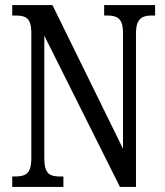

<svg xmlns="http://www.w3.org/2000/svg" viewBox="-20 -734 648 754"><path d="M28 0V-41H40Q60 -41 74 -46Q88 -51 95.5 -66.5Q103 -82 103 -113V-605Q103 -635 95.5 -649.5Q88 -664 74.5 -668.5Q61 -673 43 -673H28V-714H186L463 -150V-605Q463 -634 455.5 -648.5Q448 -663 434.5 -668Q421 -673 403 -673H389V-714H589V-673H574Q556 -673 542.5 -667.5Q529 -662 521.5 -647Q514 -632 514 -601V0H451L154 -594V-113Q154 -82 161 -66.5Q168 -51 181.5 -46Q195 -41 213 -41H229V0Z"/></svg>

Font: Noto Serif ExtraCondensed
Style: Regular
Weight: 400
Width: 2
Designer: Monotype Design Team
Foundry: Monotype Imaging Inc.
Version: Version 2.013